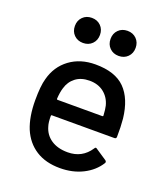

<svg xmlns="http://www.w3.org/2000/svg" viewBox="-134 -816 806 921"><g transform="rotate(20 268.5 -356.0)"><path d="M485 -226Q485 -216 475 -216H156Q152 -216 152 -212Q152 -178 158 -160Q169 -120 202.5 -97.5Q236 -75 287 -75Q361 -75 401 -136Q406 -146 414 -139L471 -101Q478 -95 474 -88Q446 -43 394.5 -17Q343 9 278 9Q205 9 155 -23Q105 -55 80 -114Q56 -173 56 -257Q56 -330 67 -368Q85 -437 139 -477Q193 -517 270 -517Q371 -517 421 -466.5Q471 -416 482 -318Q486 -277 485 -226ZM161 -355Q154 -333 152 -299Q152 -295 156 -295H385Q389 -295 389 -299Q387 -332 383 -348Q373 -387 343.5 -410.5Q314 -434 270 -434Q227 -434 199 -412.5Q171 -391 161 -355ZM295 -657Q295 -685 313 -703Q331 -721 359 -721Q387 -721 405 -703Q423 -685 423 -657Q423 -629 405 -611Q387 -593 359 -593Q331 -593 313 -611Q295 -629 295 -657ZM113 -657Q113 -685 131 -703Q149 -721 177 -721Q205 -721 223 -703Q241 -685 241 -657Q241 -629 223 -611Q205 -593 177 -593Q149 -593 131 -611Q113 -629 113 -657Z"/></g></svg>

Font: Amber EN Medium
Style: Regular
Weight: 500
Designer: Jeremy Tribby
Foundry: Tribby Type Co.
Version: Version 1.403 November 24, 2021